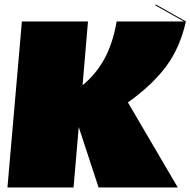

<svg xmlns="http://www.w3.org/2000/svg" viewBox="-20 -831 844 851"><path d="M768 0H417L329 -268L306 0H13L77 -736H370L346 -453Q406 -503 443 -570.5Q480 -638 497 -736H795L667 -808L671 -811L804 -736Q778 -620 717 -537.5Q656 -455 547 -377Z"/></svg>

Font: FFF_HK Layer Front
Style: Regular
Weight: 400
Italic angle: -5°
Designer: bBox Type GmbH
Foundry: bBox Type GmbH
Version: Version 0.002